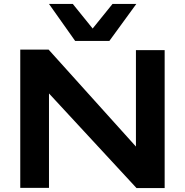

<svg xmlns="http://www.w3.org/2000/svg" viewBox="-20 -955 940 976"><path d="M83 0V-703H227L671 -210V-700H817V1H674L229 -480V0ZM673 -935 536 -747H362L229 -935H350L451 -810L552 -935Z"/></svg>

Font: Georama Extended SemiBold
Style: Regular
Weight: 600
Width: 7
Designer: Jean-Baptiste Levee
Foundry: Production Type
Version: Version 1.000